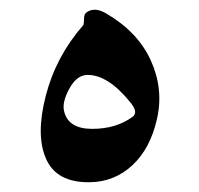

<svg xmlns="http://www.w3.org/2000/svg" viewBox="-20 -351 409 395"><path d="M158.2 -325.7Q174.8 -337.4 198.7 -323.2Q263.7 -285.2 290.3 -226.6Q316.9 -168 303 -106.4Q289.1 -44.9 252 -10.7Q214.8 23.4 164.6 23.9Q96.7 24.9 75 -23.7Q53.2 -72.3 74 -153.3Q94.7 -234.4 150.9 -298.8Q152.8 -300.8 152.8 -311.5Q152.8 -322.3 158.2 -325.7ZM252.9 -110.8Q265.1 -120.1 248 -140.6Q201.7 -197.8 159.2 -196.8Q137.7 -196.3 122.6 -168.5Q107.4 -140.6 111.8 -122.6Q120.1 -85.9 169.7 -85.9Q219.2 -85.9 252.9 -110.8Z"/></svg>

Font: Amiri Quran
Style: Regular
Weight: 400
Designer: Khaled Hosny
Version: Version 000.105